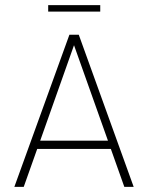

<svg xmlns="http://www.w3.org/2000/svg" viewBox="-20 -731 580 751"><path d="M372.1 -710.9H168.5V-685.5H372.1ZM466.3 0H502.9L288.1 -595.2H251.5L36.1 0H72.8L125.5 -148.4H413.6ZM137.2 -180.7 269.5 -554.2 402.3 -180.7Z"/></svg>

Font: Now ExtraLight
Style: Regular
Weight: 200
Designer: Alfredo Marco Pradil
Foundry: Alfredo Marco Pradil
Version: Version 1.200;hotconv 1.0.109;makeotfexe 2.5.65596